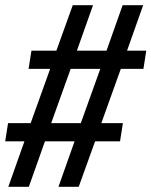

<svg xmlns="http://www.w3.org/2000/svg" viewBox="-37 -737 583 739"><path d="M-5 -18 57 -193H-17L-6 -263H81L156 -472H73L84 -542H180L243 -717H321L259 -542H373L435 -717H514L452 -542H526L515 -472H428L353 -263H436L425 -193H329L266 -18H188L250 -193H136L74 -18ZM274 -263 349 -472H235L160 -263Z"/></svg>

Font: Iosevka Custom
Style: Italic
Weight: 400
Italic angle: -9°
Monospace: yes
Designer: Belleve Invis
Foundry: Belleve Invis
Version: Version 30.3.3; ttfautohint (v1.8.3)